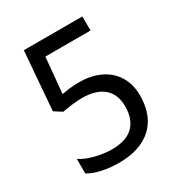

<svg xmlns="http://www.w3.org/2000/svg" viewBox="-171 -831 894 957"><g transform="rotate(-30 275.5 -352.0)"><path d="M266.1 -438Q314.5 -438 356.2 -424.6Q397.9 -411.1 429 -384.8Q460 -358.4 477.5 -319.3Q495.1 -280.3 495.1 -229Q495.1 -173.3 478.5 -128.9Q461.9 -84.5 429.2 -53.7Q396.5 -22.9 348.4 -6.6Q300.3 9.8 237.8 9.8Q212.9 9.8 188.7 7.3Q164.6 4.9 142.3 0.2Q120.1 -4.4 100.1 -11.7Q80.1 -19 64 -28.8V-112.8Q80.1 -101.6 101.8 -92.8Q123.5 -84 147.5 -78.1Q171.4 -72.3 195.6 -69.1Q219.7 -65.9 240.2 -65.9Q278.8 -65.9 309.1 -75Q339.4 -84 360.4 -103Q381.3 -122.1 392.6 -150.9Q403.8 -179.7 403.8 -219.2Q403.8 -289.1 360.8 -325.9Q317.9 -362.8 235.8 -362.8Q222.7 -362.8 207.3 -361.6Q191.9 -360.4 176.5 -358.4Q161.1 -356.4 147.2 -354.2Q133.3 -352.1 123 -350.1L79.1 -377.9L106 -713.9H442.9V-632.8H183.1L164.1 -428.2Q179.7 -431.2 205.3 -434.6Q231 -438 266.1 -438Z"/></g></svg>

Font: Droid Sans
Style: Regular
Weight: 400
Foundry: Ascender Corporation
Version: Version 1.00 build 114